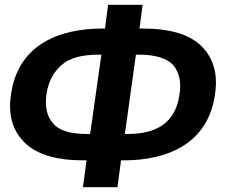

<svg xmlns="http://www.w3.org/2000/svg" viewBox="-20 -771 944 801"><path d="M575 -751H431L418 -652H408C221 -652 55 -581 26 -378C13 -293 32 -226 83 -176C132 -127 214 -102 329 -102H341L326 10H470L485 -102H496C684 -102 849 -175 877 -378C890 -462 870 -529 821 -578C771 -628 689 -652 573 -652H562ZM392 -543H403L356 -212H346C273 -212 226 -226 201 -257C175 -286 167 -326 174 -378C181 -429 202 -468 236 -499C269 -529 321 -543 392 -543ZM558 -543C629 -543 677 -528 703 -499C728 -468 737 -428 729 -378C712 -254 628 -212 511 -212H501L547 -543Z"/></svg>

Font: Cheyenne Sans
Style: Bold Italic
Weight: 700
Italic angle: -8.13011°
Designer: The Public Sans project authors (U.S. Web Design System), Libre Franklin designed by Pablo Impallari and Rodrigo Fuenzal
Foundry: The Cheyenne Sans Project Authors
Version: Version 2.007